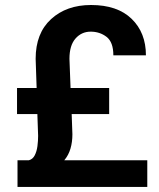

<svg xmlns="http://www.w3.org/2000/svg" viewBox="-20 -740 631 760"><path d="M412.1 -288.6H263.7L266.6 -208.5Q266.6 -177.7 259 -151.9Q251.5 -126 234.4 -105.5H563V0H49.3V-105.5H93.8Q109.4 -109.4 117.4 -125Q125.5 -140.6 128.2 -161.6Q130.9 -182.6 130.9 -202.1L127.9 -288.6H47.4V-391.6H125L121.1 -507.3Q121.1 -608.4 182.1 -664.3Q243.2 -720.2 340.3 -720.2Q444.8 -720.2 501.2 -665.3Q557.6 -610.4 557.6 -521H428.7Q428.7 -573.2 401.9 -594Q375 -614.7 338.9 -614.7Q302.7 -614.7 278.8 -587.4Q254.9 -560.1 254.9 -507.3L259.3 -391.6H412.1Z"/></svg>

Font: Vazirmatn RD UI SemiBold
Style: Regular
Weight: 600
Designer: Saber Rastikerdar
Foundry: Saber Rastikerdar
Version: Version 33.003